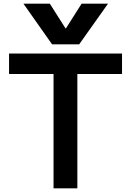

<svg xmlns="http://www.w3.org/2000/svg" viewBox="-20 -1020 710 1040"><path d="M107 -1000H250L335 -866H337L422 -1000H565L409 -780H262ZM270 0V-619H29V-730H641V-619H399V0Z"/></svg>

Font: M PLUS 1 SemiBold
Style: Regular
Weight: 600
Designer: Coji Morishita
Foundry: UNDERFOREST DESIGN
Version: Version 1.001